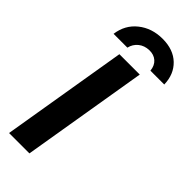

<svg xmlns="http://www.w3.org/2000/svg" viewBox="-273 -893 933 933"><g transform="rotate(45 194.0 -426.0)"><path d="M21.7 0 130 -650H270L161.7 0ZM40 -700Q49.2 -769.2 100.8 -810.4Q152.5 -851.7 225.8 -851.7Q300 -851.7 343.3 -810Q386.7 -768.3 388.3 -700H293.3Q290 -732.5 270 -750Q250 -767.5 219.2 -766.7Q186.7 -765.8 164.2 -747.5Q141.7 -729.2 135 -700Z"/></g></svg>

Font: Familjen Grotesk
Style: Bold Italic
Weight: 700
Italic angle: -9.46201°
Designer: Anders Wikstroem, Jonas Baeckman, Matilda Gysing, Kristian Moeller
Foundry: Familjen STHLM AB
Version: Version 2.002; ttfautohint (v1.8.4.7-5d5b)